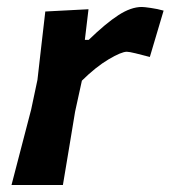

<svg xmlns="http://www.w3.org/2000/svg" viewBox="-20 -531 490 551"><path d="M13 0Q27 -54 40.2 -104.5Q53.5 -155 69.5 -217L87.5 -302Q93 -349.5 98.5 -398.5Q104 -447.5 110 -498L234 -504.5L223.5 -416.5H234.5Q283.5 -464 319.8 -487.5Q356 -511 387 -511Q393.5 -511 412.8 -508.2Q432 -505.5 449.5 -500.5L410 -367.5Q387.5 -373.5 369 -378Q350.5 -382.5 344 -382.5Q328.5 -382.5 291.8 -360.8Q255 -339 215 -299.5L195.5 -210.5Q186 -153 177.8 -103.5Q169.5 -54 160.5 0Z"/></svg>

Font: Commissioner Loud SemiBold
Style: Italic
Weight: 600
Italic angle: -12°
Designer: Kostas Bartsokas
Foundry: Kostas Bartsokas
Version: Version 1.000; ttfautohint (v1.8.3)